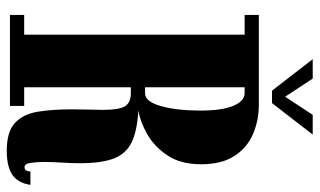

<svg xmlns="http://www.w3.org/2000/svg" viewBox="-200 -692 900 540"><g transform="rotate(90 250.0 -422.0)"><path d="M404.5 9Q350.5 9 325.8 -14Q301 -37 294.2 -78.2Q287.5 -119.5 287.5 -173.5Q287.5 -200 288.2 -223.2Q289 -246.5 289 -259Q289 -309 278.2 -324.5Q267.5 -340 242.5 -340H225.5V-40H278V0H22V-40H77.5V-660H22V-700H273.5Q319.5 -700 357.8 -683.2Q396 -666.5 419 -630.8Q442 -595 442 -537.5Q442 -480.5 417.2 -443.2Q392.5 -406 357.2 -386Q322 -366 290 -361Q348.5 -358 380.8 -342Q413 -326 426 -291.5Q439 -257 439 -197.5Q439 -170 437.2 -143.8Q435.5 -117.5 435.5 -95.5Q435.5 -77 438 -59Q440.5 -41 450 -41Q457 -41 459.5 -46Q462 -51 462.5 -57.5H500Q494.5 -22 471.2 -6.5Q448 9 404.5 9ZM225.5 -380H242.5Q266 -380 278.5 -425.2Q291 -470.5 291 -535.5Q291 -597 277.5 -628.5Q264 -660 242 -660H225.5ZM235 -737 146.5 -851.5H201L252 -774L303 -851.5H358.5L270 -737Z"/></g></svg>

Font: Imbue 10pt Black
Style: Regular
Weight: 900
Designer: Tyler Finck
Foundry: Etcetera Type Company
Version: Version 1.102; ttfautohint (v1.8.3)